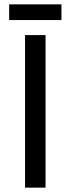

<svg xmlns="http://www.w3.org/2000/svg" viewBox="-20 -861 325 881"><path d="M189 0H95V-700H189ZM262 -769H22V-841H262Z"/></svg>

Font: Tilda Sans Medium
Style: Regular
Weight: 500
Designer: ParaType Ltd
Foundry: ParaType Ltd
Version: Version 1.009